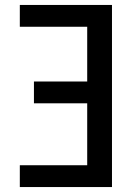

<svg xmlns="http://www.w3.org/2000/svg" viewBox="-20 -755 540 775"><path d="M60 0V-88H332V-338H117V-426H332V-647H60V-735H432V0Z"/></svg>

Font: Iosevka Semibold
Style: Regular
Weight: 600
Monospace: yes
Designer: Belleve Invis
Foundry: Belleve Invis
Version: Version 33.2.3; ttfautohint (v1.8.4)